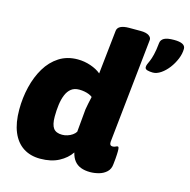

<svg xmlns="http://www.w3.org/2000/svg" viewBox="-110 -863 971 979"><g transform="rotate(15 375.0 -373.0)"><path d="M186 8Q134 8 96.5 -16.5Q59 -41 39 -89Q19 -137 19 -207Q19 -269 33 -327Q47 -385 74.5 -431Q102 -477 144 -504Q186 -531 242 -531Q277 -531 310.5 -519.5Q344 -508 365 -490L390 -722Q392 -738 408 -746Q424 -754 453 -754H513Q543 -754 557.5 -744Q572 -734 570 -720L512 -170Q511 -159 514.5 -153.5Q518 -148 528 -148Q536 -148 542.5 -151.5Q549 -155 553 -155Q557 -155 558.5 -149.5Q560 -144 560 -131Q560 -124 559.5 -114Q559 -104 558 -91Q557 -78 555 -62Q553 -36 536.5 -20.5Q520 -5 496.5 1.5Q473 8 450 8Q422 8 401 0Q380 -8 366.5 -25Q353 -42 347 -68Q325 -35 284.5 -13.5Q244 8 186 8ZM263 -139Q277 -139 291 -143.5Q305 -148 316.5 -156Q328 -164 334 -174L345 -295Q347 -309 351 -327Q355 -345 359 -364Q352 -370 341 -374.5Q330 -379 316.5 -381.5Q303 -384 289 -384Q263 -384 246.5 -371Q230 -358 220.5 -335Q211 -312 207 -282Q203 -252 203 -219Q203 -176 217 -157.5Q231 -139 263 -139ZM628 -565Q612 -565 599 -568.5Q586 -572 586 -583Q586 -591 589.5 -599Q593 -607 598.5 -619.5Q604 -632 610 -655.5Q616 -679 620 -719Q622 -736 638 -745Q654 -754 690 -754Q750 -754 750 -723Q750 -697 738.5 -669Q727 -641 709 -617.5Q691 -594 669.5 -579.5Q648 -565 628 -565Z"/></g></svg>

Font: Asap Black
Style: Italic
Weight: 900
Italic angle: -6°
Designer: Pablo Cosgaya
Foundry: Omnibus-Type
Version: Version 3.001